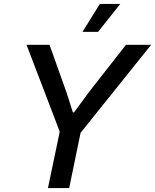

<svg xmlns="http://www.w3.org/2000/svg" viewBox="-20 -957 789 977"><path d="M224 0 284 -287 115 -729H232L319 -485L351 -385H357L430 -485L621 -729H749L390 -281L332 0ZM400 -795 488 -937H592L479 -795Z"/></svg>

Font: Mona Sans ExtraLight Medium
Style: Italic
Weight: 500
Italic angle: -11.6951°
Version: Version 2.000